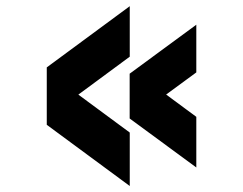

<svg xmlns="http://www.w3.org/2000/svg" viewBox="-20 -644 790 624"><path d="M132 -238.4V-425L401.7 -623.9V-459.8L171.9 -290.2V-382.8L401.7 -213.2V-39.5ZM401.4 -258.9V-404.5L618 -563.7V-408.7L453.1 -287.6V-386.1L618 -264.3V-99.7Z"/></svg>

Font: Martian Mono VF sWd Rg
Style: Regular
Weight: 400
Width: 6
Monospace: yes
Designer: Roman Shamin
Foundry: Evil Martians
Version: Version 1.100